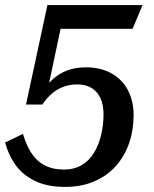

<svg xmlns="http://www.w3.org/2000/svg" viewBox="-25 -659 605 753"><path d="M230 74Q160 74 112 50.5Q64 27 36 -12Q8 -51 -5 -100L65 -134Q72 -110 83.5 -85Q95 -60 113 -39.5Q131 -19 159 -6.5Q187 6 226 6Q266 6 295.5 -11.5Q325 -29 343.5 -59.5Q362 -90 371.5 -129Q381 -168 381 -211Q381 -247 369.5 -273Q358 -299 335 -313.5Q312 -328 277 -328Q249 -328 223.5 -318.5Q198 -309 178 -291.5Q158 -274 141 -249H77L161 -639H534L495 -546H188L228 -619L159 -293L134 -287Q154 -322 179.5 -346Q205 -370 238 -382.5Q271 -395 311 -395Q369 -395 411 -372Q453 -349 476 -306.5Q499 -264 499 -207Q499 -149 481.5 -98Q464 -47 430 -8.5Q396 30 345.5 52Q295 74 230 74Z"/></svg>

Font: Roboto Serif 20pt Medium
Style: Italic
Weight: 500
Italic angle: -10°
Version: Version 1.008